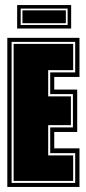

<svg xmlns="http://www.w3.org/2000/svg" viewBox="-20 -741 341 761"><path d="M9 0V-591H295V-436H195V-386H286V-218H195V-153H295V0ZM26 -16H278V-134H179V-236H269V-368H179V-454H278V-575H26ZM34 -24V-567H270V-463H171V-359H261V-245H171V-125H270V-24ZM48 -628V-721H262V-628ZM62 -642H248V-707H62ZM69 -649V-700H241V-649Z"/></svg>

Font: Alumni Sans Collegiate One
Style: Regular
Weight: 400
Designer: Robert E. Leuschke
Foundry: Robert E. Leuschke
Version: Version 1.100